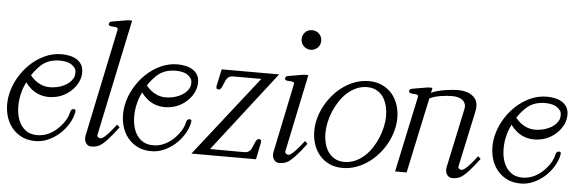

<svg xmlns="http://www.w3.org/2000/svg" viewBox="-51 -848 3040 1005"><g transform="rotate(5 1469.0 -345.0)"><path d="M372.6 -373.5Q372.6 -348.1 362.1 -325.2Q351.6 -302.2 334.2 -283.7Q316.9 -265.1 294.4 -252.2Q272 -239.3 248 -234.4Q220.2 -228.5 196.3 -230.7Q172.4 -232.9 152.1 -241.5Q131.8 -250 115.2 -264.2Q98.6 -278.3 85.4 -296.4L75.7 -274.9Q70.3 -262.7 66.9 -250.5Q63.5 -238.3 61 -226.6Q53.7 -192.9 55.2 -157.2Q56.6 -121.6 68.6 -92.5Q80.6 -63.5 104.5 -44.7Q128.4 -25.9 166 -25.9Q222.7 -25.9 270.5 -69.3Q292.5 -89.8 307.6 -113Q322.8 -136.2 328.1 -162.6Q329.1 -168 333.3 -173.1Q337.4 -178.2 345.2 -178.2Q354.5 -178.2 355 -172.6Q355.5 -167 354.5 -161.6Q347.7 -128.9 328.9 -98.6Q310.1 -68.4 283.7 -45.2Q257.3 -22 225.3 -8.1Q193.4 5.9 159.2 5.9Q112.3 5.9 78.4 -14.2Q44.4 -34.2 24.2 -66.7Q3.9 -99.1 -2 -140.9Q-7.8 -182.6 1.5 -226.6Q10.7 -270.5 34.4 -312.3Q58.1 -354 92 -386.7Q126 -419.4 168.5 -439.2Q210.9 -459 257.8 -459Q278.3 -459 298.8 -454.8Q319.3 -450.7 335.7 -440.9Q352.1 -431.2 362.3 -414.8Q372.6 -398.4 372.6 -373.5ZM337.4 -367.2Q337.4 -374 336.4 -380.4Q335.4 -386.7 332 -391.1Q320.3 -407.7 302.7 -416Q292.5 -420.4 279.8 -422.6Q267.1 -424.8 253.9 -425Q240.7 -425.3 227.8 -423.6Q214.8 -421.9 203.1 -418.5Q172.9 -409.7 149.2 -386.7Q125.5 -363.8 106.9 -335.4Q130.4 -304.7 165.5 -290Q200.7 -275.4 248 -285.6Q263.2 -289.1 279.3 -295.9Q295.4 -302.7 308.1 -313Q320.8 -323.2 329.1 -336.7Q337.4 -350.1 337.4 -367.2Z M609.4 -666.5 480.5 -54.2Q479.5 -48.8 482.9 -44.9Q486.3 -41 492.7 -39.1Q496.6 -38.1 496.6 -38.1Q515.6 -38.1 557.6 -90.8L578.6 -117.2L592.8 -104Q527.3 -16.1 494.6 0Q477.1 8.8 452.6 8.8Q442.4 8.8 435.1 3.7Q427.7 -1.5 423.6 -9.3Q419.4 -17.1 418.2 -26.6Q417 -36.1 418.9 -44.9L537.6 -611.8Q539.1 -618.7 535.2 -621.6Q531.2 -624.5 524.9 -625.5Q518.6 -626.5 511.2 -626.5Q503.9 -626.5 498.5 -627.9Q494.6 -628.9 491.5 -631.3Q488.3 -633.8 489.3 -640.1Q491.2 -648.4 497.1 -650.4Q502.9 -652.3 509.3 -653.3L587.4 -666.5Z M981.4 -373.5Q981.4 -348.1 970.9 -325.2Q960.4 -302.2 943.1 -283.7Q925.8 -265.1 903.3 -252.2Q880.9 -239.3 856.9 -234.4Q829.1 -228.5 805.2 -230.7Q781.2 -232.9 761 -241.5Q740.7 -250 724.1 -264.2Q707.5 -278.3 694.3 -296.4L684.6 -274.9Q679.2 -262.7 675.8 -250.5Q672.4 -238.3 669.9 -226.6Q662.6 -192.9 664.1 -157.2Q665.5 -121.6 677.5 -92.5Q689.5 -63.5 713.4 -44.7Q737.3 -25.9 774.9 -25.9Q831.5 -25.9 879.4 -69.3Q901.4 -89.8 916.5 -113Q931.6 -136.2 937 -162.6Q938 -168 942.1 -173.1Q946.3 -178.2 954.1 -178.2Q963.4 -178.2 963.9 -172.6Q964.4 -167 963.4 -161.6Q956.5 -128.9 937.7 -98.6Q918.9 -68.4 892.6 -45.2Q866.2 -22 834.2 -8.1Q802.2 5.9 768.1 5.9Q721.2 5.9 687.3 -14.2Q653.3 -34.2 633.1 -66.7Q612.8 -99.1 606.9 -140.9Q601.1 -182.6 610.4 -226.6Q619.6 -270.5 643.3 -312.3Q667 -354 700.9 -386.7Q734.9 -419.4 777.3 -439.2Q819.8 -459 866.7 -459Q887.2 -459 907.7 -454.8Q928.2 -450.7 944.6 -440.9Q960.9 -431.2 971.2 -414.8Q981.4 -398.4 981.4 -373.5ZM946.3 -367.2Q946.3 -374 945.3 -380.4Q944.3 -386.7 940.9 -391.1Q929.2 -407.7 911.6 -416Q901.4 -420.4 888.7 -422.6Q876 -424.8 862.8 -425Q849.6 -425.3 836.7 -423.6Q823.7 -421.9 812 -418.5Q781.7 -409.7 758.1 -386.7Q734.4 -363.8 715.8 -335.4Q739.3 -304.7 774.4 -290Q809.6 -275.4 856.9 -285.6Q872.1 -289.1 888.2 -295.9Q904.3 -302.7 917 -313Q929.7 -323.2 938 -336.7Q946.3 -350.1 946.3 -367.2Z M1400.4 -453.1 1074.2 -32.2 1254.9 -31.7Q1265.1 -31.7 1272 -34.9Q1278.8 -38.1 1283.7 -43.2Q1288.6 -48.3 1291.7 -54.9Q1294.9 -61.5 1297.9 -68.4Q1302.7 -79.1 1306.2 -88.9Q1305.2 -86.9 1305.2 -84.5Q1305.2 -82 1303.2 -82L1306.2 -88.9Q1308.6 -93.8 1313 -100.1Q1317.4 -106.4 1324.2 -106.4Q1334 -106.4 1335.9 -100.1Q1337.9 -93.8 1335.9 -85.4L1318.4 0H979L1309.6 -421.4H1161.1Q1150.9 -421.4 1144 -418.2Q1137.2 -415 1132.3 -409.9Q1127.4 -404.8 1124.3 -398.2Q1121.1 -391.6 1118.2 -384.8Q1115.7 -379.4 1113.8 -374.5Q1111.8 -369.6 1109.9 -364.3Q1110.8 -366.2 1110.8 -368.7Q1110.8 -371.1 1112.8 -371.1L1109.9 -364.3Q1107.4 -359.4 1103 -353Q1098.6 -346.7 1091.8 -346.7Q1082 -346.7 1080.1 -353Q1078.1 -359.4 1080.1 -367.7L1098.6 -453.1Z M1580.1 -104Q1514.6 -16.1 1481.9 0Q1464.4 8.8 1439.9 8.8Q1429.7 8.8 1422.4 3.7Q1415 -1.5 1410.9 -9.3Q1406.7 -17.1 1405.5 -26.6Q1404.3 -36.1 1406.2 -44.9L1481.9 -408.2Q1483.4 -415 1479.5 -418Q1475.6 -420.9 1469 -421.9Q1462.4 -422.9 1455.1 -422.9Q1447.8 -422.9 1442.9 -424.3Q1439 -425.3 1435.8 -427.7Q1432.6 -430.2 1433.6 -436.5Q1435.5 -444.8 1441.4 -446.8Q1447.3 -448.7 1453.6 -449.7L1531.7 -462.9H1553.2L1467.8 -54.2Q1466.8 -48.8 1470.2 -44.9Q1473.6 -41 1480 -39.1Q1483.9 -38.1 1483.9 -38.1Q1502.9 -38.1 1544.9 -90.8L1565.9 -117.2ZM1604.5 -647Q1604.5 -625 1589.6 -610.4Q1574.7 -595.7 1552.7 -595.7Q1542.5 -595.7 1533 -599.9Q1523.4 -604 1516.6 -610.8Q1509.8 -617.7 1505.6 -627.2Q1501.5 -636.7 1501.5 -647Q1501.5 -668.9 1516.1 -683.8Q1530.8 -698.7 1552.7 -698.7Q1574.7 -698.7 1589.6 -683.8Q1604.5 -668.9 1604.5 -647Z M1977.1 -283.7Q1977.1 -310.1 1970.9 -335.9Q1964.8 -361.8 1951.7 -381.8Q1938.5 -401.9 1917.2 -414.3Q1896 -426.8 1865.2 -426.8Q1835 -426.8 1808.8 -414.8Q1782.7 -402.8 1760.7 -383.1Q1738.8 -363.3 1721.7 -336.9Q1704.6 -310.5 1692.6 -282Q1680.7 -253.4 1674.6 -223.9Q1668.5 -194.3 1668.5 -168Q1668.5 -141.6 1674.6 -116.2Q1680.7 -90.8 1694.3 -70.8Q1708 -50.8 1729 -38.6Q1750 -26.4 1780.3 -26.4Q1810.1 -26.4 1836.4 -38.1Q1862.8 -49.8 1884.8 -69.6Q1906.7 -89.4 1923.8 -115.5Q1940.9 -141.6 1952.6 -170.2Q1964.4 -198.7 1970.7 -228Q1977.1 -257.3 1977.1 -283.7ZM2036.6 -279.3Q2036.6 -245.1 2027.1 -210.7Q2017.6 -176.3 2000.2 -144.5Q1982.9 -112.8 1958.7 -85.4Q1934.6 -58.1 1905.3 -37.8Q1876 -17.6 1842.5 -5.9Q1809.1 5.9 1773.4 5.9Q1734.4 5.9 1703.9 -8.3Q1673.3 -22.5 1652.3 -47.1Q1631.3 -71.8 1620.4 -104.5Q1609.4 -137.2 1609.4 -174.3Q1609.4 -208.5 1618.9 -242.9Q1628.4 -277.3 1645.8 -308.8Q1663.1 -340.3 1687.3 -367.9Q1711.4 -395.5 1740.7 -415.8Q1770 -436 1803.2 -447.5Q1836.4 -459 1872.1 -459Q1911.1 -459 1941.7 -444.8Q1972.2 -430.7 1993.4 -406.2Q2014.6 -381.8 2025.6 -349.1Q2036.6 -316.4 2036.6 -279.3Z M2489.7 -104Q2424.3 -16.6 2391.6 0Q2373 8.8 2349.6 8.8Q2339.4 8.8 2332 3.7Q2324.7 -1.5 2320.6 -9.3Q2316.4 -17.1 2315.2 -26.6Q2314 -36.1 2315.9 -44.9L2382.3 -356Q2385.7 -372.6 2381.3 -384.5Q2377 -396.5 2367.2 -404.1Q2357.4 -411.6 2343.5 -415.3Q2329.6 -418.9 2313.5 -418.9Q2302.2 -418.9 2286.1 -417.7Q2270 -416.5 2252.9 -413.8Q2235.8 -411.1 2220.2 -406.5Q2204.6 -401.9 2194.3 -395.5L2109.9 0H2049.3L2134.3 -398.4Q2135.7 -405.3 2131.6 -408.2Q2127.4 -411.1 2121.1 -412.1Q2114.7 -413.1 2107.4 -413.1Q2100.1 -413.1 2095.2 -414.6Q2091.3 -415.5 2088.1 -418Q2085 -420.4 2085.9 -426.8Q2087.9 -435.1 2093.5 -437Q2099.1 -439 2106 -439.9L2184.1 -453.1H2206.1L2200.7 -425.8Q2212.4 -432.6 2231.4 -437.7Q2250.5 -442.9 2270.8 -446.3Q2291 -449.7 2309.8 -451.4Q2328.6 -453.1 2339.8 -453.1Q2363.3 -453.1 2383.8 -447.5Q2404.3 -441.9 2421.4 -427.7Q2438.5 -413.1 2442.1 -391.8Q2445.8 -370.6 2440.4 -347.2L2377.4 -54.2Q2376.5 -48.8 2379.9 -44.9Q2383.3 -41 2389.6 -39.1Q2393.6 -38.1 2393.6 -38.1Q2412.1 -38.1 2454.6 -90.8L2475.6 -117.2Z M2922.4 -373.5Q2922.4 -348.1 2911.9 -325.2Q2901.4 -302.2 2884 -283.7Q2866.7 -265.1 2844.2 -252.2Q2821.8 -239.3 2797.9 -234.4Q2770 -228.5 2746.1 -230.7Q2722.2 -232.9 2701.9 -241.5Q2681.6 -250 2665 -264.2Q2648.4 -278.3 2635.3 -296.4L2625.5 -274.9Q2620.1 -262.7 2616.7 -250.5Q2613.3 -238.3 2610.8 -226.6Q2603.5 -192.9 2605 -157.2Q2606.4 -121.6 2618.4 -92.5Q2630.4 -63.5 2654.3 -44.7Q2678.2 -25.9 2715.8 -25.9Q2772.5 -25.9 2820.3 -69.3Q2842.3 -89.8 2857.4 -113Q2872.6 -136.2 2877.9 -162.6Q2878.9 -168 2883.1 -173.1Q2887.2 -178.2 2895 -178.2Q2904.3 -178.2 2904.8 -172.6Q2905.3 -167 2904.3 -161.6Q2897.5 -128.9 2878.7 -98.6Q2859.9 -68.4 2833.5 -45.2Q2807.1 -22 2775.1 -8.1Q2743.2 5.9 2709 5.9Q2662.1 5.9 2628.2 -14.2Q2594.2 -34.2 2574 -66.7Q2553.7 -99.1 2547.9 -140.9Q2542 -182.6 2551.3 -226.6Q2560.5 -270.5 2584.2 -312.3Q2607.9 -354 2641.8 -386.7Q2675.8 -419.4 2718.3 -439.2Q2760.7 -459 2807.6 -459Q2828.1 -459 2848.6 -454.8Q2869.1 -450.7 2885.5 -440.9Q2901.9 -431.2 2912.1 -414.8Q2922.4 -398.4 2922.4 -373.5ZM2887.2 -367.2Q2887.2 -374 2886.2 -380.4Q2885.3 -386.7 2881.8 -391.1Q2870.1 -407.7 2852.5 -416Q2842.3 -420.4 2829.6 -422.6Q2816.9 -424.8 2803.7 -425Q2790.5 -425.3 2777.6 -423.6Q2764.6 -421.9 2752.9 -418.5Q2722.7 -409.7 2699 -386.7Q2675.3 -363.8 2656.7 -335.4Q2680.2 -304.7 2715.3 -290Q2750.5 -275.4 2797.9 -285.6Q2813 -289.1 2829.1 -295.9Q2845.2 -302.7 2857.9 -313Q2870.6 -323.2 2878.9 -336.7Q2887.2 -350.1 2887.2 -367.2Z"/></g></svg>

Font: Atsinvsda
Style: Italic
Weight: 400
Italic angle: -12°
Designer: Al Webster
Foundry: Al Webster and Michael Everson
Version: Version 2.000